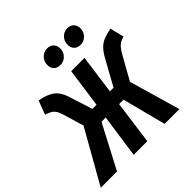

<svg xmlns="http://www.w3.org/2000/svg" viewBox="-261 -1100 1286 1286"><g transform="rotate(-45 382.0 -457.0)"><path d="M794 -608Q762 -600 742.5 -583Q723 -566 700 -524L610 -363L715 0H575L495 -309H453L411 0H282L326 -309H286L124 0H-30L183 -376L138 -527Q127 -564 108.5 -581.5Q90 -599 52 -609L89 -708Q159 -695 195 -667.5Q231 -640 249 -585L304 -413H343L382 -692H508L470 -413H504L601 -588Q624 -630 645.5 -652.5Q667 -675 695 -686.5Q723 -698 769 -708ZM298 -833Q298 -868 321 -891Q344 -914 375 -914Q404 -914 421 -897Q438 -880 438 -852Q438 -818 415.5 -795Q393 -772 360 -772Q331 -772 314.5 -789Q298 -806 298 -833ZM490 -833Q490 -868 512.5 -891Q535 -914 567 -914Q595 -914 612 -897Q629 -880 629 -852Q629 -818 606.5 -795Q584 -772 552 -772Q523 -772 506.5 -789Q490 -806 490 -833Z"/></g></svg>

Font: Fira Sans Extra Condensed SemiBold
Style: Italic
Weight: 600
Width: 3
Italic angle: -8°
Designer: Carrois Corporate & Edenspiekermann AG
Foundry: Carrois Corporate GbR & Edenspiekermann AG
Version: Version 4.203